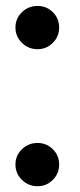

<svg xmlns="http://www.w3.org/2000/svg" viewBox="-20 -617 270 646"><path d="M106.5 9.5Q75.5 9.5 53.8 -11.8Q32 -33 32 -63.5Q32 -94 53.8 -115Q75.5 -136 106.5 -136Q136.5 -136 157.8 -115Q179 -94 179 -63.5Q179 -33 157.8 -11.8Q136.5 9.5 106.5 9.5ZM106.5 -451.5Q75.5 -451.5 53.8 -472.8Q32 -494 32 -524.5Q32 -555 53.8 -576Q75.5 -597 106.5 -597Q136.5 -597 157.8 -576Q179 -555 179 -524.5Q179 -494 157.8 -472.8Q136.5 -451.5 106.5 -451.5Z"/></svg>

Font: Anybody ExtraExpanded Medium
Style: Regular
Weight: 500
Width: 8
Designer: Tyler Finck
Foundry: Etcetera Type Company
Version: Version 1.010; ttfautohint (v1.8.3) -l 8 -r 50 -G 200 -x 14 